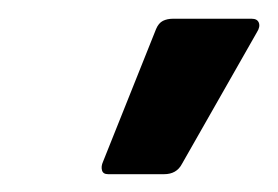

<svg xmlns="http://www.w3.org/2000/svg" viewBox="-20 -734 301 208"><path d="M97.1 -545.3Q91.6 -545.3 90.5 -549.5Q89.3 -553.7 91.6 -558.8L149.1 -702.6Q151.8 -709 156.5 -711.4Q161.2 -713.7 167.3 -713.7H252.7Q258.7 -713.7 260.4 -709.4Q262.1 -705 258.4 -699.2L177.1 -556.4Q171.3 -545.3 157.8 -545.3Z"/></svg>

Font: Sofia Sans Semi Condensed
Style: Italic
Weight: 400
Italic angle: -9°
Designer: Botio Nikoltchev, Ani Petrova
Foundry: lettersoup
Version: Version 4.101